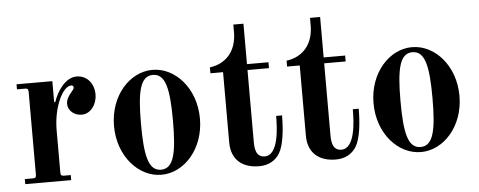

<svg xmlns="http://www.w3.org/2000/svg" viewBox="-47 -781 2264 908"><g transform="rotate(-5 1085.0 -327.0)"><path d="M40 0H258V-24H226C214 -24 210 -28 210 -40V-241C210 -350 256 -446 297 -446C305 -446 308 -441 308 -436C308 -429 301 -421 294 -413C282 -399 270 -381 270 -361C270 -329 299 -304 335 -304C377 -304 408 -346 408 -394C408 -446 375 -486 326 -486C275 -486 234 -430 215 -374L210 -375V-474H40V-450H78C90 -450 94 -446 94 -434V-40C94 -28 90 -24 78 -24H40Z M610 -237C610 -389 626 -462 686 -462C746 -462 762 -389 762 -237C762 -85 746 -12 686 -12C626 -12 610 -85 610 -237ZM482 -237C482 -93 578 12 686 12C794 12 890 -93 890 -237C890 -381 794 -486 686 -486C578 -486 482 -381 482 -237Z M958 -446H1018V-112C1018 -34 1066 12 1150 12C1194 12 1227 -7 1247 -39C1270 -76 1278 -150 1278 -218H1250C1250 -158 1245 -32 1180 -32C1139 -32 1134 -71 1134 -105V-446H1236V-474H1134V-666H1086V-630C1086 -540 1035 -484 958 -474Z M1322 -446H1382V-112C1382 -34 1430 12 1514 12C1558 12 1591 -7 1611 -39C1634 -76 1642 -150 1642 -218H1614C1614 -158 1609 -32 1544 -32C1503 -32 1498 -71 1498 -105V-446H1600V-474H1498V-666H1450V-630C1450 -540 1399 -484 1322 -474Z M1842 -237C1842 -389 1858 -462 1918 -462C1978 -462 1994 -389 1994 -237C1994 -85 1978 -12 1918 -12C1858 -12 1842 -85 1842 -237ZM1714 -237C1714 -93 1810 12 1918 12C2026 12 2122 -93 2122 -237C2122 -381 2026 -486 1918 -486C1810 -486 1714 -381 1714 -237Z"/></g></svg>

Font: Old Standard
Style: Bold
Weight: 700
Designer: Alexey Kryukov <alexios@thessalonica.org.ru>
Version: Version 2.0.2